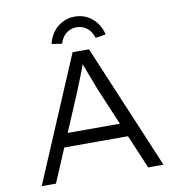

<svg xmlns="http://www.w3.org/2000/svg" viewBox="-95 -977 979 1062"><g transform="rotate(-10 395.0 -446.0)"><path d="M53 0 350 -700H442L737 0H651L449 -478Q440 -502 431.5 -524.5Q423 -547 414.5 -568.5Q406 -590 398 -612Q390 -634 382 -656H404Q395 -630 387 -607.5Q379 -585 370.5 -564Q362 -543 353 -521Q344 -499 334 -473L133 0ZM177 -189 208 -265H577L603 -189ZM301 -756 243 -765Q252 -802 273 -830.5Q294 -859 325.5 -875.5Q357 -892 395 -892Q434 -892 465 -875.5Q496 -859 517.5 -830.5Q539 -802 547 -765L489 -756Q478 -793 453 -812.5Q428 -832 395 -832Q362 -832 337 -812.5Q312 -793 301 -756Z"/></g></svg>

Font: Lexend Exa Light
Style: Regular
Weight: 300
Designer: Bonnie Shaver-Troup, Thomas Jockin
Foundry: Lexend
Version: Version 1.007